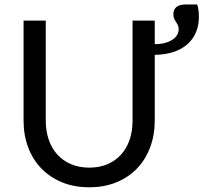

<svg xmlns="http://www.w3.org/2000/svg" viewBox="-20 -806 885 835"><path d="M837.5 -786.5Q841.5 -775.5 843.2 -761.2Q845 -747 845 -732.5Q845 -695 832 -664.8Q819 -634.5 794.2 -613Q769.5 -591.5 733.8 -579.8Q698 -568 653 -567.5V-281Q653 -219 633.2 -166Q613.5 -113 576.8 -74.2Q540 -35.5 487 -13.5Q434 8.5 368 8.5Q302 8.5 249 -13.5Q196 -35.5 159 -74.2Q122 -113 102.2 -166Q82.5 -219 82.5 -281V-716.5H179V-281.5Q179 -236.5 191.8 -199Q204.5 -161.5 228.8 -134.5Q253 -107.5 288.2 -92.2Q323.5 -77 368 -77Q412.5 -77 447.5 -92Q482.5 -107 506.8 -134Q531 -161 543.8 -198.5Q556.5 -236 556.5 -281V-716.5H653V-614Q677 -614 696.2 -619Q715.5 -624 729 -632.8Q742.5 -641.5 749.8 -653.2Q757 -665 757 -679Q757 -689.5 753.5 -696.8Q750 -704 745.5 -710.5Q741 -717 737.5 -724.5Q734 -732 734 -743.5Q734 -786.5 787.5 -786.5Z"/></svg>

Font: Lato-Regular
Style: Regular
Weight: 400
Designer: Lukasz Dziedzic with Adam Twardoch and Botio Nikoltchev
Foundry: tyPoland Lukasz Dziedzic
Version: Version 2.015; 2015-08-06; http://www.latofonts.com/